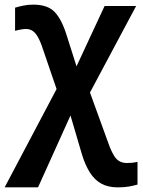

<svg xmlns="http://www.w3.org/2000/svg" viewBox="-38 -568 617 828"><path d="M106 -548Q168 -548 198.5 -515.5Q229 -483 250 -414L292 -282L413 -542H549L350 -169L435 65Q445 90 455 105.5Q465 121 478.5 128Q492 135 510 135Q520 135 530.5 134Q541 133 555 130V228Q537 233 517.5 236.5Q498 240 470 240Q428 240 399 224Q370 208 350 176.5Q330 145 316 100L266 -70L126 240H-18L206 -184L142 -371Q128 -410 112.5 -426.5Q97 -443 75 -443Q66 -443 53.5 -441Q41 -439 27 -435V-535Q44 -540 63.5 -544Q83 -548 106 -548Z"/></svg>

Font: Noto Sans Display SemiBold
Style: Regular
Weight: 600
Designer: Monotype Design Team
Foundry: Monotype Imaging Inc.
Version: Version 2.003